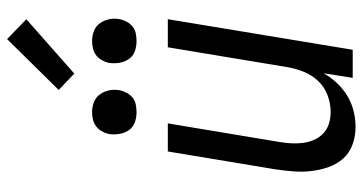

<svg xmlns="http://www.w3.org/2000/svg" viewBox="-260 -752 1020 540"><g transform="rotate(-90 250.0 -482.0)"><path d="M163 8Q137 8 113.5 -0.5Q90 -9 74 -27Q58 -45 50 -68Q42 -91 39 -116Q36 -141 38 -167Q40 -193 44 -219L94 -520H173L121 -208Q118 -191 117 -174Q116 -157 118 -140.5Q120 -124 126.5 -109Q133 -94 144.5 -83Q156 -72 172 -67Q188 -62 205 -62Q228 -62 251.5 -70.5Q275 -79 292 -97Q309 -115 318 -137.5Q327 -160 331 -183L387 -520H466L380 0H301L314 -82Q303 -62 286.5 -44.5Q270 -27 250 -15Q230 -3 207.5 2.5Q185 8 163 8ZM404 -608Q389 -608 375.5 -613Q362 -618 354 -629.5Q346 -641 343.5 -655.5Q341 -670 343 -685Q345 -695 350.5 -705Q356 -715 364.5 -721.5Q373 -728 383.5 -730.5Q394 -733 405 -733Q420 -733 433.5 -727.5Q447 -722 455 -710.5Q463 -699 466 -684.5Q469 -670 466 -655Q464 -645 458.5 -635Q453 -625 444.5 -618.5Q436 -612 425.5 -610Q415 -608 404 -608ZM204 -608Q189 -608 175.5 -613Q162 -618 154 -629.5Q146 -641 143.5 -655.5Q141 -670 143 -685Q145 -695 150.5 -705Q156 -715 164.5 -721.5Q173 -728 183.5 -730.5Q194 -733 205 -733Q220 -733 233.5 -727.5Q247 -722 255 -710.5Q263 -699 266 -684.5Q269 -670 266 -655Q264 -645 258.5 -635Q253 -625 244.5 -618.5Q236 -612 225.5 -610Q215 -608 204 -608ZM313 -783 267 -827 410 -972 466 -918Z"/></g></svg>

Font: Iosevka Algr
Style: Italic
Weight: 400
Italic angle: -9°
Monospace: yes
Designer: Belleve Invis
Foundry: Belleve Invis
Version: Version 26.0.2; ttfautohint (v1.8.3)